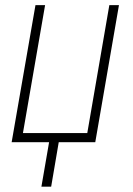

<svg xmlns="http://www.w3.org/2000/svg" viewBox="-20 -548 513 740"><path d="M175.3 -35.2H212.4L177.2 171.4H139.6ZM116.7 -528.3H153.8L68.4 -35.2H316.4L401.4 -528.3H438.5L347.2 0H24.9Z"/></svg>

Font: Roboto Condensed ExtraLight
Style: Italic
Weight: 250
Italic angle: -12°
Designer: Christian Robertson
Foundry: Google
Version: Version 3.008; 2023